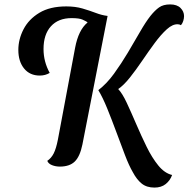

<svg xmlns="http://www.w3.org/2000/svg" viewBox="-20 -732 853 869"><path d="M679 117Q644 117 621.5 99Q599 81 581 47Q564 18 545.5 -30.5Q527 -79 506.5 -134.5Q486 -190 465.5 -240.5Q445 -291 425 -324Q463 -353 496 -398.5Q529 -444 558.5 -493.5Q588 -543 613.5 -587.5Q639 -632 661 -660Q681 -685 700 -698.5Q719 -712 750 -712Q781 -712 797 -696Q813 -680 813 -659Q813 -649 809.5 -637.5Q806 -626 799 -618Q792 -622 786 -622Q762 -624 735 -599.5Q708 -575 680 -537Q652 -499 623.5 -457Q595 -415 567.5 -380.5Q540 -346 515 -329Q534 -309 554 -266Q574 -223 596.5 -170.5Q619 -118 643.5 -68Q668 -18 696.5 17Q725 52 759 60Q750 85 730 101Q710 117 679 117ZM251 22Q232 22 215.5 15.5Q199 9 194 -4Q212 -16 223 -37.5Q234 -59 242 -100L320 -516Q335 -596 376 -630L375 -632Q369 -636 354 -643Q339 -650 304 -650Q244 -650 210.5 -613Q177 -576 177 -510Q177 -453 205 -402Q185 -390 160 -390Q115 -390 89 -422Q63 -454 63 -506Q63 -554 86.5 -599.5Q110 -645 158 -674Q206 -703 280 -703Q321 -703 353.5 -693.5Q386 -684 413.5 -673.5Q441 -663 466 -660H467L353 -78Q342 -24 318.5 -1Q295 22 251 22Z"/></svg>

Font: Sansita Swashed
Style: Regular
Weight: 400
Designer: Pablo Cosgaya
Foundry: Omnibus-Type
Version: Version 1.003; ttfautohint (v1.8.3)